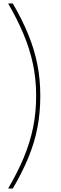

<svg xmlns="http://www.w3.org/2000/svg" viewBox="-20 -880 354 1110"><path d="M27 210Q81 118 117 32Q153 -54 171 -141.5Q189 -229 189 -326Q189 -423 170.5 -510Q152 -597 116 -683Q80 -769 27 -860H54Q107 -769 142.5 -683Q178 -597 195.5 -510Q213 -423 213 -326Q213 -228 196 -140.5Q179 -53 143.5 32.5Q108 118 54 210Z"/></svg>

Font: Exo Thin Thin
Style: Regular
Weight: 250
Version: Version 2.000